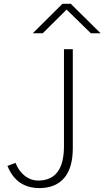

<svg xmlns="http://www.w3.org/2000/svg" viewBox="-20 -960 543 998"><path d="M18.6 -97.7 60.5 -113.3Q78.1 -69.3 110.4 -44.9Q142.6 -20.5 182.6 -21.5Q312.5 -24.4 312.5 -200.2V-704.1H358.4V-189.5Q358.4 -86.9 313.5 -34.7Q268.6 17.6 184.6 17.6Q65.4 17.6 18.6 -97.7ZM150.4 -787.1 304.7 -940.4H347.7L502.9 -787.1H452.1L326.2 -910.2L202.1 -787.1Z"/></svg>

Font: Gothic A1 ExtraLight
Style: Regular
Weight: 275
Designer: HanYang I&C Co.,Ltd.
Foundry: HanYang I&C Co.,Ltd.
Version: Version 2.50